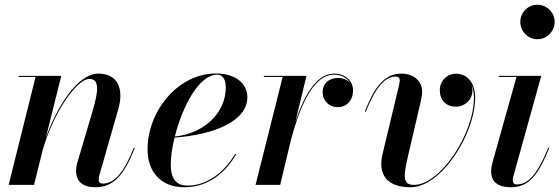

<svg xmlns="http://www.w3.org/2000/svg" viewBox="-20 -780 2360 810"><path d="M130 -455.5 16.5 0H123.5L160.5 -148C204 -302 303 -447 357 -447C402.5 -447 393.5 -390.5 371 -312.5L308 -100C304.5 -89 301 -75 301 -60C301 -14.5 329 10 382.5 10C456.5 10 502.5 -38 548.5 -155.5L544.5 -157C503 -51.5 462.5 -5.5 413 -5.5C400.5 -5.5 396.5 -13 396.5 -23.5C396.5 -28.5 397.5 -36 399.5 -42L479 -319.5C503 -402.5 479 -469.5 394.5 -469.5C305 -469.5 217 -322.5 173 -197.5L238.5 -460H58.5V-455.5Z M700.5 -86C700.5 -118.5 706 -158.5 716.5 -199.5C882.5 -211.5 1023.5 -268.5 1023.5 -370C1023.5 -426.5 975 -470 891.5 -470C728.5 -470 602.5 -309 602.5 -150C602.5 -57.5 656 10 758 10C862 10 934 -56 976.5 -129L972.5 -131C925 -52 853 3 771.5 3C730 3 700.5 -17.5 700.5 -86ZM895.5 -465C924 -465 932.5 -438.5 932.5 -411C932.5 -307.5 846.5 -218 717.5 -204C748.5 -328 819 -465 895.5 -465Z M1172.5 -455.5 1058 0H1162L1207.5 -190C1238.5 -307 1294.5 -465 1389 -465C1421 -465 1445 -451 1456.5 -430C1445.5 -443.5 1426.5 -451 1406 -451C1367 -451 1341 -426.5 1341 -392.5C1341 -355 1367.5 -328 1405.5 -328C1444.5 -328 1469.5 -359 1469.5 -397.5C1469.5 -438.5 1437.5 -469.5 1389 -469.5C1311.5 -469.5 1259.5 -368 1226 -265.5L1273 -460H1093V-455.5Z M1701.5 -122.5 1755.5 -354.5C1757.5 -365 1761 -379.5 1761 -394C1761 -436 1726.5 -469.5 1673 -469.5C1596.5 -469.5 1556 -402.5 1519 -309.5L1523 -308.5C1566 -415.5 1605.5 -457 1649.5 -457C1660.5 -457 1666.5 -451 1666.5 -441.5C1666.5 -436.5 1665 -428.5 1664 -422.5L1594 -131C1572.5 -40.5 1615.5 10 1712 10C1842.5 10 1984.5 -215.5 1984.5 -368C1984.5 -430 1952 -469 1904 -469C1864.5 -469 1835.5 -437.5 1835.5 -399.5C1835.5 -357 1861.5 -330 1904 -330C1941.5 -330 1973 -360 1973 -398C1973 -406.5 1971.5 -414 1969.5 -421.5C1976 -406.5 1979.5 -388.5 1979.5 -368C1979.5 -216 1838 0 1726.5 0C1678 0 1681.5 -35.5 1701.5 -122.5Z M2175 -687.5C2175 -648.5 2206.5 -614.5 2247 -614.5C2287.5 -614.5 2320 -648.5 2320 -687.5C2320 -727 2287.5 -760 2247 -760C2206.5 -760 2175 -727 2175 -687.5ZM2297 -155.5 2293 -157C2244.5 -38.5 2205.5 -2 2160 -2C2147.5 -2 2143.5 -9.5 2143.5 -19.5C2143.5 -24 2144 -29.5 2145.5 -35.5L2263.5 -460H2084.5V-455.5H2159L2058 -96C2055 -85 2052 -70 2052 -56.5C2052 -16 2077 10 2135.5 10C2212 10 2251.5 -43 2297 -155.5Z"/></svg>

Font: Bodoni* 36pt Medium
Style: Italic
Weight: 500
Italic angle: -13°
Version: Version 2.3